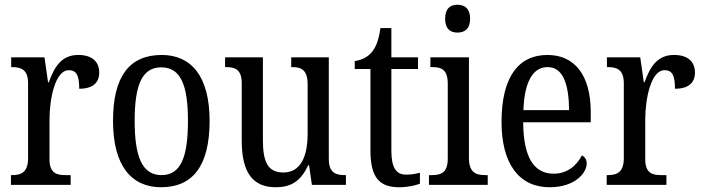

<svg xmlns="http://www.w3.org/2000/svg" viewBox="-20 -777 2953 807"><path d="M26 0H277V-41H255C218 -41 188 -49 188 -108V-273C188 -362 212 -482 269 -482C302 -482 313 -459 313 -404C372 -404 397 -431 397 -472C397 -517 368 -546 309 -546C237 -546 208 -494 185 -431H182L167 -536H27V-495H30C67 -495 98 -486 98 -427V-113C98 -50 67 -41 29 -41H26Z M657 10C791 10 861 -81 861 -269C861 -456 784 -546 660 -546C524 -546 455 -456 455 -269C455 -81 532 10 657 10ZM659 -41C577 -41 546 -119 546 -269C546 -418 576 -494 658 -494C740 -494 770 -418 770 -269C770 -119 741 -41 659 -41Z M1139 10C1197 10 1242 -10 1275 -82H1279L1291 0H1434V-41H1430C1393 -41 1362 -49 1362 -109V-536H1204V-495H1207C1244 -495 1273 -486 1273 -422V-215C1273 -118 1243 -52 1171 -52C1104 -52 1085 -99 1085 -189V-536H926V-495H930C967 -495 996 -486 996 -427V-186C996 -48 1045 10 1139 10Z M1658 10C1695 10 1728 2 1745 -5V-51C1726 -46 1709 -43 1686 -43C1645 -43 1625 -73 1625 -143V-487H1737V-536H1625V-659H1579C1571 -605 1560 -579 1542 -557C1524 -536 1500 -525 1471 -520V-487H1537V-145C1537 -30 1575 10 1658 10Z M1903 -640C1932 -640 1956 -655 1956 -698C1956 -742 1932 -757 1903 -757C1873 -757 1851 -742 1851 -698C1851 -655 1873 -640 1903 -640ZM1783 0H2030V-41H2020C1979 -41 1951 -52 1951 -115V-536H1789V-495H1797C1836 -495 1862 -484 1862 -425V-110C1862 -51 1834 -41 1794 -41H1783Z M2290 10C2397 10 2446 -50 2446 -90C2446 -108 2436 -119 2426 -124C2405 -83 2366 -47 2307 -47C2225 -47 2180 -114 2179 -263H2463V-305C2463 -463 2394 -546 2281 -546C2158 -546 2088 -452 2088 -264C2088 -90 2161 10 2290 10ZM2372 -314H2180C2184 -430 2218 -495 2282 -495C2347 -495 2371 -422 2372 -314Z M2530 0H2781V-41H2759C2722 -41 2692 -49 2692 -108V-273C2692 -362 2716 -482 2773 -482C2806 -482 2817 -459 2817 -404C2876 -404 2901 -431 2901 -472C2901 -517 2872 -546 2813 -546C2741 -546 2712 -494 2689 -431H2686L2671 -536H2531V-495H2534C2571 -495 2602 -486 2602 -427V-113C2602 -50 2571 -41 2533 -41H2530Z"/></svg>

Font: Noto Serif Myanmar Condensed
Style: Regular
Weight: 400
Width: 3
Designer: Ben Mitchell and the Monotype Design Team
Foundry: Monotype Imaging Inc.
Version: Version 2.106